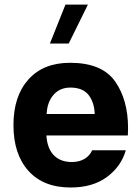

<svg xmlns="http://www.w3.org/2000/svg" viewBox="-20 -811 610 836"><path d="M536.6 -221.2C537.1 -231.4 537.6 -242.2 537.6 -252.4C537.6 -335.4 518.6 -403.8 480.5 -457.5C442.4 -510.7 377.4 -537.6 285.2 -537.6C208 -537.6 147.5 -513.7 104 -465.3C60.5 -417 38.6 -350.6 38.6 -266.1C38.6 -181.6 60.5 -115.2 104 -66.9C147.5 -18.6 208.5 5.4 287.6 5.4C351.6 5.4 404.3 -9.8 445.8 -40.5C486.8 -70.8 514.2 -109.4 527.8 -156.7H381.3C367.7 -126 337.4 -105.5 293 -105.5C222.7 -105.5 186 -150.4 182.1 -221.2ZM183.1 -314.5C184.6 -348.6 194.3 -376.5 212.9 -397.9C231 -418.9 255.9 -429.7 286.6 -429.7C322.3 -429.7 348.6 -418.9 365.7 -397.5C382.3 -376 391.1 -348.1 392.6 -314.5ZM197.3 -621.6H279.3L362.8 -791H265.1Z"/></svg>

Font: Estedad Bold
Style: Regular
Weight: 700
Designer: Amin Abedi
Version: Version 7.3